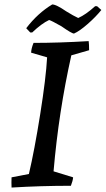

<svg xmlns="http://www.w3.org/2000/svg" viewBox="-20 -836 476 864"><path d="M116 -690 98 -709Q149 -776 215 -816Q233 -816 278 -785Q312 -764 332 -755Q366 -770 408 -808H417L436 -791Q411 -760 374.5 -728Q338 -696 313 -685Q303 -685 256 -718Q212 -743 201 -746Q167 -730 125 -690ZM32 8Q31 -14 32 -38L110 -53Q135 -159 161 -322.5Q187 -486 192 -578L120 -599Q121 -619 131 -643Q246 -643 379 -651Q381 -637 381 -610L301 -587Q244 -333 221 -65L309 -38Q308 -23 299 0Q163 0 32 8Z"/></svg>

Font: Albura Medium
Style: Italic
Weight: 462
Italic angle: -7°
Designer: Mercedes Jáuregui
Foundry: Omnibus-Type Team
Version: Version 1.000